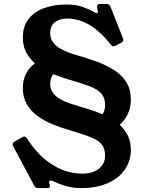

<svg xmlns="http://www.w3.org/2000/svg" viewBox="-20 -753 733 983"><path d="M177 210Q160 210 155 197L48 -3Q45 -7 45 -13Q45 -23 54 -28L93 -50Q96 -51 98.5 -52.5Q101 -54 104 -54Q111 -54 119 -43Q158 18 204 57.5Q250 97 299 116.5Q348 136 399 136Q456 136 487 110Q518 84 518 44Q518 6 498.5 -16Q479 -38 438.5 -53Q398 -68 335 -87Q292 -99 249.5 -116.5Q207 -134 172.5 -159Q138 -184 117.5 -219Q97 -254 97 -302Q97 -344 113.5 -376Q130 -408 159 -429Q131 -453 114 -485.5Q97 -518 97 -560Q97 -618 126 -655.5Q155 -693 205.5 -711.5Q256 -730 320 -730Q368 -730 403 -717.5Q438 -705 456 -694Q470 -686 477 -686Q481 -686 481 -691Q481 -696 479 -703.5Q477 -711 477 -720Q477 -733 493 -733H524Q540 -733 546 -718L608 -561Q611 -554 611 -548Q611 -544 609 -541Q607 -538 602 -535L572 -519Q566 -516 561 -516Q554 -516 546 -526Q489 -597 434.5 -627.5Q380 -658 323 -658Q287 -658 262 -640Q237 -622 237 -582Q237 -558 249 -540Q261 -522 281 -509Q301 -496 325.5 -486.5Q350 -477 375 -470Q425 -456 474 -438Q523 -420 563 -395Q603 -370 626.5 -333Q650 -296 650 -243Q650 -205 635.5 -172Q621 -139 593 -114Q619 -90 634.5 -58.5Q650 -27 650 15Q650 70 619.5 114.5Q589 159 532 184.5Q475 210 394 210Q354 210 319 200Q284 190 252 174Q244 171 239 171Q231 171 231 180Q231 183 233 189Q236 197 236 200Q236 210 221 210ZM505 -168Q518 -188 518 -214Q518 -253 498.5 -274.5Q479 -296 438.5 -311.5Q398 -327 335 -345Q314 -351 293.5 -358Q273 -365 253 -373Q245 -364 241 -351.5Q237 -339 237 -324Q237 -299 249 -281Q261 -263 281 -250Q301 -237 325.5 -228Q350 -219 375 -212Q408 -202 441 -191.5Q474 -181 505 -168Z"/></svg>

Font: Young Serif Light
Style: Regular
Weight: 300
Designer: Bastien Sozeau
Foundry: NBR — Bastien Sozeau
Version: Version 5.001